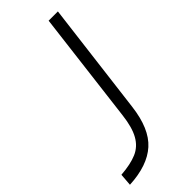

<svg xmlns="http://www.w3.org/2000/svg" viewBox="-310 -536 748 748"><g transform="rotate(-45 64.0 -162.0)"><path d="M-87 176 -83 125Q-29 121 5 106.5Q39 92 58 58Q77 24 84 -35L141 -500H192L134 -33Q121 75 67.5 123Q14 171 -87 176Z"/></g></svg>

Font: Kulim Park ExtraLight
Style: Italic
Weight: 275
Italic angle: -8°
Designer: Noponies / Dale Sattler
Foundry: Noponies
Version: Version 1.000; ttfautohint (v1.8.3)